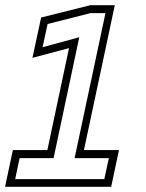

<svg xmlns="http://www.w3.org/2000/svg" viewBox="-56 -720 561 740"><path d="M-36.5 0 -6.5 -141.5H126.5L210 -534.5L69 -497L102.5 -652.5L292.5 -700H386.5L267.5 -141.5H402.5L372.5 0ZM2.5 -29.5H346L363.5 -110.5H231.5L350.5 -669.5H293L127.5 -627.5L108 -538L249.5 -576.5L150.5 -110.5H19.5Z"/></svg>

Font: Tourney Light
Style: Italic
Weight: 300
Italic angle: -12°
Version: Version 1.015